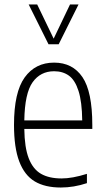

<svg xmlns="http://www.w3.org/2000/svg" viewBox="-20 -828 468 857"><path d="M392 -252.5H88.5Q89.5 -170 108.2 -121.5Q127 -73 163 -52.2Q199 -31.5 255 -31.5Q302.5 -31.5 368 -52V-10.5Q309.5 9 251.5 9Q181 9 135.2 -18.2Q89.5 -45.5 66 -107.2Q42.5 -169 42.5 -270.5Q42.5 -416.5 90.2 -482.5Q138 -548.5 221.5 -548.5Q304 -548.5 348 -483.8Q392 -419 392 -270ZM88.5 -290.5H347Q346 -373.5 330.5 -422Q315 -470.5 287.8 -490.2Q260.5 -510 221.5 -510Q160.5 -510 125.5 -460.8Q90.5 -411.5 88.5 -290.5ZM292.5 -808H330.5L242 -630.5H196.5L108 -808H146L219.5 -655.5Z"/></svg>

Font: Encode Sans Condensed ExLight
Style: Regular
Weight: 275
Width: 3
Designer: Multiple Designers
Foundry: Impallari Type
Version: Version 2.000